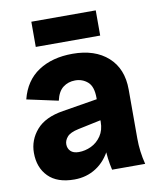

<svg xmlns="http://www.w3.org/2000/svg" viewBox="-83 -783 715 863"><g transform="rotate(-10 275.0 -352.0)"><path d="M361 0Q355 -26 351.5 -53Q348 -80 348 -106V-330Q348 -382 324 -403Q300 -424 267 -424Q235 -424 211.5 -406Q188 -388 179 -347L36 -378Q57 -461 120 -502.5Q183 -544 276 -544Q378 -544 437.5 -490.5Q497 -437 497 -342V-118Q497 -59 512 0ZM187 14Q109 14 68.5 -27Q28 -68 28 -135Q28 -194 67.5 -239.5Q107 -285 190 -298L391 -331V-237L244 -206Q206 -198 192 -182Q178 -166 178 -148Q178 -129 190.5 -116.5Q203 -104 228 -104Q257 -104 284.5 -117Q312 -130 330 -156.5Q348 -183 348 -221H382Q382 -149 356.5 -96Q331 -43 287 -14.5Q243 14 187 14ZM119 -603V-718H413V-603Z"/></g></svg>

Font: Radio Canada Big
Style: Regular
Weight: 400
Designer: Étienne Aubert Bonn
Foundry: Coppers and Brasses
Version: Version 1.001